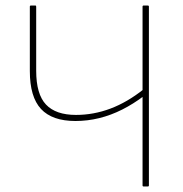

<svg xmlns="http://www.w3.org/2000/svg" viewBox="-20 -675 662 695"><path d="M253 -237Q169 -237 128.5 -280.5Q88 -324 88 -418V-651Q88 -655 92 -655H108Q111 -655 111 -651V-419Q111 -334 146.5 -296.5Q182 -259 255 -259Q319 -259 380 -282Q441 -305 500 -352V-327Q463 -299 422.5 -278.5Q382 -258 339.5 -247.5Q297 -237 253 -237ZM500 0Q496 0 496 -4V-651Q496 -655 500 -655H515Q519 -655 519 -651V-4Q519 0 515 0Z"/></svg>

Font: Sofia Sans Thin
Style: Regular
Weight: 250
Designer: Botio Nikoltchev, Ani Petrova
Foundry: lettersoup
Version: Version 4.101